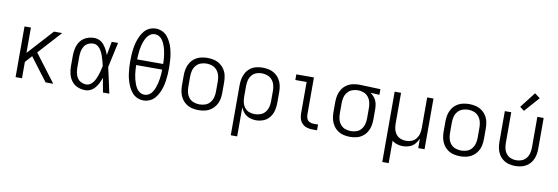

<svg xmlns="http://www.w3.org/2000/svg" viewBox="-65 -1268 5745 1977"><g transform="rotate(10 2808.0 -280.0)"><path d="M103 0H170V-171L234 -242L322 -125L417 0H497L278 -289L497 -530H411L170 -265V-530H103Z M832 8Q862 8 889 -6Q916 -20 935 -43.5Q954 -67 967 -94Q980 -121 990 -149Q996 -112 1003 -74.5Q1010 -37 1017 0H1083Q1068 -67 1054 -134.5Q1040 -202 1024 -268Q1039 -333 1052.5 -399Q1066 -465 1081 -530H1015Q1008 -494 1001.5 -458Q995 -422 989 -387Q979 -414 965.5 -440Q952 -466 933.5 -489Q915 -512 888 -525Q861 -538 832 -538Q791 -538 752.5 -522.5Q714 -507 689 -474Q664 -441 654.5 -401Q645 -361 645 -320V-210Q645 -169 654.5 -129Q664 -89 689 -56Q714 -23 752.5 -7.5Q791 8 832 8ZM832 -52Q804 -52 778 -64.5Q752 -77 737 -101.5Q722 -126 717 -154Q712 -182 712 -210V-320Q712 -348 717 -376Q722 -404 737 -428.5Q752 -453 778 -466Q804 -479 832 -479Q859 -479 881 -462Q903 -445 916 -421Q929 -397 938 -372Q947 -347 954 -321Q961 -295 967 -269Q961 -242 954.5 -215Q948 -188 938.5 -162.5Q929 -137 916.5 -112.5Q904 -88 881.5 -70Q859 -52 832 -52Z M1440 8Q1474 8 1505.5 -6Q1537 -20 1559 -46Q1581 -72 1596 -103Q1611 -134 1620 -166.5Q1629 -199 1634 -232.5Q1639 -266 1641 -300Q1643 -334 1643 -368Q1643 -401 1641 -435Q1639 -469 1634 -502.5Q1629 -536 1620 -568.5Q1611 -601 1596 -632Q1581 -663 1559 -689Q1537 -715 1505.5 -729Q1474 -743 1440 -743Q1406 -743 1374.5 -729Q1343 -715 1321 -689Q1299 -663 1284.5 -632Q1270 -601 1260.5 -568.5Q1251 -536 1246 -502.5Q1241 -469 1239 -435Q1237 -401 1237 -368Q1237 -334 1239 -300Q1241 -266 1246 -232.5Q1251 -199 1260.5 -166.5Q1270 -134 1284.5 -103Q1299 -72 1321 -46Q1343 -20 1374.5 -6Q1406 8 1440 8ZM1440 -52Q1415 -52 1393.5 -65Q1372 -78 1358.5 -99Q1345 -120 1336 -143.5Q1327 -167 1321 -191Q1315 -215 1311.5 -239.5Q1308 -264 1306.5 -288.5Q1305 -313 1304 -338H1576Q1576 -313 1574 -288.5Q1572 -264 1568.5 -239.5Q1565 -215 1559 -191Q1553 -167 1544 -143.5Q1535 -120 1522 -99Q1509 -78 1487 -65Q1465 -52 1440 -52ZM1304 -397Q1305 -422 1306.5 -447Q1308 -472 1311.5 -496.5Q1315 -521 1321 -545Q1327 -569 1336 -592Q1345 -615 1358.5 -636Q1372 -657 1393.5 -670.5Q1415 -684 1440 -684Q1465 -684 1487 -670.5Q1509 -657 1522 -636Q1535 -615 1544 -592Q1553 -569 1559 -545Q1565 -521 1568.5 -496.5Q1572 -472 1574 -447Q1576 -422 1576 -397Z M2016 8Q2051 8 2084.5 0Q2118 -8 2146.5 -28.5Q2175 -49 2194 -78.5Q2213 -108 2220 -142Q2227 -176 2227 -210V-320Q2227 -355 2220 -389Q2213 -423 2194 -452.5Q2175 -482 2146.5 -502Q2118 -522 2084.5 -530Q2051 -538 2016 -538Q1982 -538 1948 -530Q1914 -522 1885.5 -502Q1857 -482 1838.5 -452.5Q1820 -423 1812.5 -389Q1805 -355 1805 -320V-210Q1805 -176 1812.5 -142Q1820 -108 1838.5 -78.5Q1857 -49 1885.5 -28.5Q1914 -8 1948 0Q1982 8 2016 8ZM2016 -52Q1986 -52 1956.5 -62Q1927 -72 1907 -96Q1887 -120 1879.5 -150Q1872 -180 1872 -210V-320Q1872 -351 1879.5 -380.5Q1887 -410 1907 -434Q1927 -458 1956.5 -468.5Q1986 -479 2016 -479Q2047 -479 2076 -468.5Q2105 -458 2125 -434Q2145 -410 2153 -380.5Q2161 -351 2161 -320V-210Q2161 -180 2153 -150Q2145 -120 2125 -96Q2105 -72 2076 -62Q2047 -52 2016 -52Z M2389 205H2456V-100Q2468 -68 2492 -41.5Q2516 -15 2549.5 -3.5Q2583 8 2617 8Q2658 8 2696.5 -7.5Q2735 -23 2760 -56.5Q2785 -90 2794 -129.5Q2803 -169 2803 -210V-320Q2803 -355 2796 -388.5Q2789 -422 2770.5 -451.5Q2752 -481 2723.5 -501.5Q2695 -522 2661 -530Q2627 -538 2593 -538Q2559 -538 2525.5 -530Q2492 -522 2464.5 -501Q2437 -480 2420 -450.5Q2403 -421 2396 -387.5Q2389 -354 2389 -320ZM2593 -52Q2563 -52 2534.5 -62.5Q2506 -73 2487.5 -97.5Q2469 -122 2462.5 -151Q2456 -180 2456 -210V-320Q2456 -350 2462.5 -379Q2469 -408 2487.5 -432.5Q2506 -457 2534.5 -468Q2563 -479 2593 -479Q2623 -479 2652.5 -468.5Q2682 -458 2702 -434Q2722 -410 2729.5 -380.5Q2737 -351 2737 -320V-210Q2737 -180 2729 -150Q2721 -120 2701.5 -96.5Q2682 -73 2652.5 -62.5Q2623 -52 2593 -52Z M3206 0H3255V-60H3206Q3184 -60 3164.5 -70Q3145 -80 3137 -100.5Q3129 -121 3129 -143V-530H2945V-471H3063V-143Q3063 -114 3071 -86Q3079 -58 3100 -37Q3121 -16 3149 -8Q3177 0 3206 0Z M3600 8Q3634 8 3667.5 0Q3701 -8 3729 -28.5Q3757 -49 3775 -78.5Q3793 -108 3800 -142Q3807 -176 3807 -210V-320Q3807 -350 3800 -379.5Q3793 -409 3774.5 -434Q3756 -459 3731 -476L3824 -471V-530L3601 -538H3600Q3566 -538 3532 -530Q3498 -522 3469.5 -502Q3441 -482 3422.5 -452.5Q3404 -423 3396.5 -389Q3389 -355 3389 -320V-210Q3389 -176 3396.5 -142Q3404 -108 3422.5 -78.5Q3441 -49 3469.5 -28.5Q3498 -8 3531.5 0Q3565 8 3600 8ZM3600 -52Q3569 -52 3540 -62Q3511 -72 3491 -96Q3471 -120 3463.5 -150Q3456 -180 3456 -210V-320Q3456 -351 3463.5 -380.5Q3471 -410 3491 -434Q3511 -458 3540.5 -468.5Q3570 -479 3600 -479Q3630 -479 3659 -468Q3688 -457 3707 -433Q3726 -409 3733.5 -379.5Q3741 -350 3741 -320V-210Q3741 -180 3733.5 -150.5Q3726 -121 3707 -97Q3688 -73 3659 -62.5Q3630 -52 3600 -52Z M3973 205H4040V-30Q4062 -10 4092 -1Q4122 8 4152 8Q4186 8 4219.5 -3.5Q4253 -15 4276.5 -41.5Q4300 -68 4313 -100V0H4379V-530H4313V-210Q4313 -180 4306 -151Q4299 -122 4280.5 -98Q4262 -74 4234 -63Q4206 -52 4176 -52Q4146 -52 4118 -63Q4090 -74 4071.5 -98Q4053 -122 4046.5 -151Q4040 -180 4040 -210V-530H3973Z M4752 8Q4787 8 4820.5 0Q4854 -8 4882.5 -28.5Q4911 -49 4930 -78.5Q4949 -108 4956 -142Q4963 -176 4963 -210V-320Q4963 -355 4956 -389Q4949 -423 4930 -452.5Q4911 -482 4882.5 -502Q4854 -522 4820.5 -530Q4787 -538 4752 -538Q4718 -538 4684 -530Q4650 -522 4621.5 -502Q4593 -482 4574.5 -452.5Q4556 -423 4548.5 -389Q4541 -355 4541 -320V-210Q4541 -176 4548.5 -142Q4556 -108 4574.5 -78.5Q4593 -49 4621.5 -28.5Q4650 -8 4684 0Q4718 8 4752 8ZM4752 -52Q4722 -52 4692.5 -62Q4663 -72 4643 -96Q4623 -120 4615.5 -150Q4608 -180 4608 -210V-320Q4608 -351 4615.5 -380.5Q4623 -410 4643 -434Q4663 -458 4692.5 -468.5Q4722 -479 4752 -479Q4783 -479 4812 -468.5Q4841 -458 4861 -434Q4881 -410 4889 -380.5Q4897 -351 4897 -320V-210Q4897 -180 4889 -150Q4881 -120 4861 -96Q4841 -72 4812 -62Q4783 -52 4752 -52Z M5328 8Q5362 8 5395 -0.5Q5428 -9 5455.5 -29.5Q5483 -50 5500.5 -79.5Q5518 -109 5524.5 -142.5Q5531 -176 5531 -210V-530H5465V-210Q5465 -180 5458 -151Q5451 -122 5432.5 -98Q5414 -74 5386 -63Q5358 -52 5328 -52Q5298 -52 5270 -63Q5242 -74 5223.5 -98Q5205 -122 5198.5 -151Q5192 -180 5192 -210V-530H5125V-210Q5125 -176 5131.5 -142.5Q5138 -109 5155.5 -79.5Q5173 -50 5200.5 -29.5Q5228 -9 5261 -0.5Q5294 8 5328 8ZM5318 -567 5456 -723 5400 -765 5273 -601Z"/></g></svg>

Font: Iosevka Sparkle Light
Style: Regular
Weight: 300
Designer: Belleve Invis
Foundry: Belleve Invis
Version: Version 4.5.0; ttfautohint (v1.8.3)